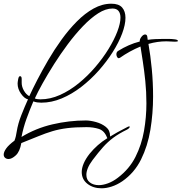

<svg xmlns="http://www.w3.org/2000/svg" viewBox="-68 -741 980 1036"><path d="M-22 117Q-33 117 -40.5 110.5Q-48 104 -48 93Q-48 79 -34.5 60Q-21 41 10 18Q15 5 17.5 -6Q20 -17 22 -30Q29 -74 47 -119.5Q65 -165 83 -205Q64 -209 45.5 -235Q27 -261 27 -290Q27 -297 30 -313.5Q33 -330 40 -330Q49 -330 49 -315Q49 -300 49 -294Q49 -273 61 -252Q73 -231 90 -222Q107 -259 133 -309.5Q159 -360 192 -416.5Q225 -473 264 -527Q303 -581 346.5 -625Q390 -669 437 -695Q484 -721 533 -721Q573 -721 591 -700.5Q609 -680 609 -645Q609 -608 591 -560Q573 -512 540.5 -460.5Q508 -409 465 -360.5Q422 -312 371 -272.5Q320 -233 265 -210Q210 -187 155 -187Q144 -187 133 -188.5Q122 -190 112 -194Q92 -147 75 -100Q58 -53 48 -2Q125 -49 215 -70Q305 -91 395 -91Q419 -91 450 -82.5Q481 -74 503.5 -56Q526 -38 526 -7Q526 18 521 18Q516 18 509 0Q495 -36 465 -45.5Q435 -55 399 -55Q338 -55 294.5 -49.5Q251 -44 214.5 -33Q178 -22 139 -6Q100 10 47 31Q39 77 17.5 97Q-4 117 -22 117ZM150 -205Q203 -205 255.5 -228.5Q308 -252 356.5 -291.5Q405 -331 446 -379Q487 -427 517.5 -476.5Q548 -526 565 -570.5Q582 -615 582 -646Q582 -669 571.5 -682Q561 -695 539 -695Q502 -695 461.5 -669Q421 -643 379 -599Q337 -555 297.5 -502Q258 -449 223.5 -394.5Q189 -340 162 -291.5Q135 -243 120 -210Q125 -207 135 -206Q145 -205 150 -205ZM480 275Q435 275 404 251Q373 227 373 187Q373 166 383.5 141Q394 116 416 88Q457 38 510.5 5Q564 -28 620 -56Q626 -59 629 -59Q632 -59 632 -57Q632 -50 618 -42Q573 -20 543 2.5Q513 25 488 53Q463 81 432 122Q414 146 406 166Q398 186 398 202Q398 229 417 243.5Q436 258 465 258Q488 258 515 248Q542 238 568 218Q630 171 663 105.5Q696 40 709 -34.5Q722 -109 722 -183Q722 -246 716 -304Q710 -362 702.5 -410Q695 -458 690 -490Q630 -465 579 -429Q575 -427 573 -427Q567 -427 563.5 -434Q560 -441 560 -448Q560 -460 569 -466Q598 -484 626.5 -496.5Q655 -509 686 -517Q685 -529 695 -542Q705 -555 715 -555Q726 -555 727 -541L729 -526Q749 -529 770 -530Q791 -531 813 -531Q828 -531 843 -531Q858 -531 873 -529Q892 -527 892 -520Q892 -516 876 -516Q865 -516 853 -517Q841 -518 830 -518Q781 -518 733 -504Q744 -442 751 -369Q758 -296 758 -220Q758 -129 743.5 -41Q729 47 693 119.5Q657 192 592 237Q564 256 535 265.5Q506 275 480 275Z"/></svg>

Font: Inspiration
Style: Regular
Weight: 400
Designer: Robert E. Leuschke
Foundry: Robert E. Leuschke
Version: Version 2.010; ttfautohint (v1.8.3)